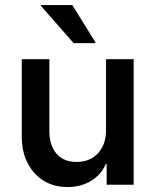

<svg xmlns="http://www.w3.org/2000/svg" viewBox="-20 -736 622 765"><path d="M248.3 9.2Q194.2 9.2 153.3 -16.2Q112.5 -41.7 89.6 -87.1Q66.7 -132.5 66.7 -192.5V-500H176.7V-215Q176.7 -156.7 205 -123.8Q233.3 -90.8 285 -90.8Q338.3 -90.8 370.4 -125.4Q402.5 -160 402.5 -217.5V-500H512.5V0H405V-82.5H401.7Q381.7 -38.3 341.7 -14.6Q301.7 9.2 248.3 9.2ZM273.3 -564.2 143.3 -712.5V-715.8H268.3L360 -567.5V-564.2Z"/></svg>

Font: Funnel Sans Medium
Style: Regular
Weight: 500
Version: Version 1.000; Beta; Release 5; Build 24; ttfautohint (v1.8.